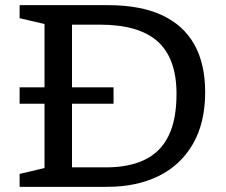

<svg xmlns="http://www.w3.org/2000/svg" viewBox="-20 -724 874 744"><path d="M56 -322V-385.5H420V-322ZM664 -360.5Q664 -497 591.5 -562.8Q519 -628.5 366 -628.5H197.5V-704H399Q523.5 -704 607 -665.5Q690.5 -627 732.8 -552Q775 -477 775 -367Q775 -248 727.5 -166Q680 -84 594.8 -42Q509.5 0 395 0H197.5V-75.5H391Q479.5 -75.5 540.5 -104.8Q601.5 -134 632.8 -196.8Q664 -259.5 664 -360.5ZM56 0V-50L152.5 -73V-631L56 -653.5V-704H259V0Z"/></svg>

Font: Newsreader 7pt
Style: Regular
Weight: 400
Designer: Hugues Gentile
Foundry: Production Type
Version: Version 1.003